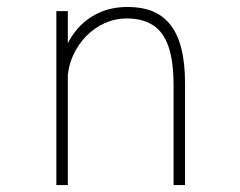

<svg xmlns="http://www.w3.org/2000/svg" viewBox="-20 -532 690 552"><path d="M142 0V-500H175V-402V0ZM479 0V-287Q479 -355.5 464.5 -397.8Q450 -440 420 -459.5Q390 -479 343.5 -479Q311.5 -479 281.8 -465.8Q252 -452.5 228.2 -428.5Q204.5 -404.5 190 -372.2Q175.5 -340 174 -302H150.5Q150.5 -343.5 163.8 -381.2Q177 -419 202.2 -448.5Q227.5 -478 264 -495Q300.5 -512 347.5 -512Q387.5 -512 418 -499.8Q448.5 -487.5 469.5 -461.2Q490.5 -435 501.2 -393.2Q512 -351.5 512 -292V0Z"/></svg>

Font: Trispace Thin
Style: Regular
Weight: 100
Designer: Tyler Finck
Foundry: Etcetera Type Company
Version: Version 1.210